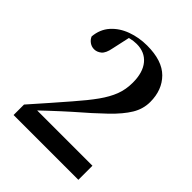

<svg xmlns="http://www.w3.org/2000/svg" viewBox="-209 -884 1012 1012"><g transform="rotate(45 297.0 -378.5)"><path d="M61 0V-78Q107 -129 150 -179Q193 -229 230 -271Q285 -334 318.5 -381Q352 -428 368.5 -471Q385 -514 385 -565Q385 -641 350.5 -682.5Q316 -724 255 -724Q232 -724 208 -718Q184 -712 158 -698L205 -723L182 -618Q174 -575 155.5 -560Q137 -545 116 -545Q97 -545 81.5 -556Q66 -567 59 -584Q64 -641 98.5 -679.5Q133 -718 186.5 -737.5Q240 -757 300 -757Q413 -757 467.5 -702Q522 -647 522 -558Q522 -506 494 -459.5Q466 -413 409.5 -358.5Q353 -304 266 -229Q249 -214 224.5 -191.5Q200 -169 171.5 -142.5Q143 -116 114 -88L125 -123V-105H544V0Z"/></g></svg>

Font: Noto Serif TC
Style: Bold
Weight: 700
Designer: Ryoko NISHIZUKA 西塚涼子 (kana & ideographs); Frank Grießhammer (Latin, Greek & Cyrillic); Wenlong ZHANG 张文龙 (bopomofo); San
Foundry: Adobe
Version: Version 2.002-H1;hotconv 1.1.0;makeotfexe 2.6.0